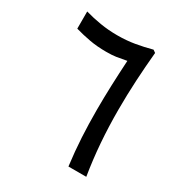

<svg xmlns="http://www.w3.org/2000/svg" viewBox="-154 -744 797 851"><g transform="rotate(30 245.0 -318.5)"><path d="M208.5 -523.9Q162.1 -523.9 123.3 -531Q84.5 -538.1 46.9 -548.8V-636.7Q85.9 -625.5 127.7 -618.7Q169.4 -611.8 213.9 -611.8Q261.2 -611.8 303 -618.9Q344.7 -626 386.2 -637.2L399.4 -627.9Q392.6 -554.2 388.4 -479Q384.3 -403.8 384.3 -329.1Q384.3 -242.2 390.4 -161.9Q396.5 -81.5 409.7 0H318.4Q309.1 -74.2 305.4 -141.1Q301.8 -208 301.8 -280.3Q301.8 -342.8 304.2 -406.2Q306.6 -469.7 310.5 -536.1Q277.8 -529.8 258.5 -526.9Q239.3 -523.9 208.5 -523.9Z"/></g></svg>

Font: Vazirmatn UI NL
Style: Regular
Weight: 400
Designer: Saber Rastikerdar
Foundry: Saber Rastikerdar
Version: Version 33.003